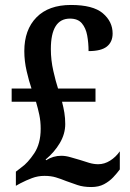

<svg xmlns="http://www.w3.org/2000/svg" viewBox="-20 -744 524 774"><path d="M348 10Q316 10 292.5 2Q269 -6 247 -14Q225 -23 205 -29Q185 -35 159 -35Q133 -35 109 -26Q85 -17 62 -5L44 5V-52L66 -69Q92 -87 118 -126Q144 -165 144 -225Q144 -255 138.5 -281Q133 -307 125 -334H27V-387H107Q97 -416 87.5 -457Q78 -498 78 -538Q78 -624 127 -674Q176 -724 266 -724Q355 -724 394.5 -690.5Q434 -657 434 -609Q434 -575 411 -556.5Q388 -538 337 -538Q337 -571 331.5 -601Q326 -631 310 -650Q294 -669 262 -669Q185 -669 185 -546Q185 -502 195 -458Q205 -414 214 -387H365V-334H230Q236 -311 239.5 -289.5Q243 -268 243 -244Q243 -204 221 -167Q199 -130 164 -101L166 -98Q194 -116 227 -116Q245 -116 265 -110Q285 -104 303 -99Q321 -93 339.5 -87.5Q358 -82 376 -82Q401 -82 424 -96.5Q447 -111 463 -134V-61Q452 -46 436.5 -29.5Q421 -13 399.5 -1.5Q378 10 348 10Z"/></svg>

Font: Noto Serif Lao Condensed SemiBold
Style: Regular
Weight: 600
Width: 3
Designer: Monotype Design Team
Foundry: Monotype Imaging Inc.
Version: Version 2.003; ttfautohint (v1.8.4.7-5d5b)